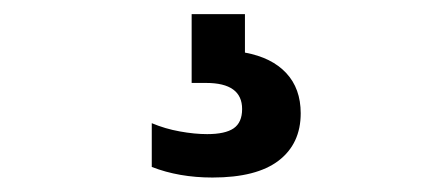

<svg xmlns="http://www.w3.org/2000/svg" viewBox="-20 -30 608 272"><path d="M406 130.5Q406 173.5 374.8 197.5Q343.5 221.5 281 221.5Q233.5 221.5 195 206.5V144.5Q214 152.5 234.8 156.2Q255.5 160 273.5 160Q299 160 311 151.8Q323 143.5 323 124.5Q323 87.5 272 87.5H251.5V-10H327V44.5Q365 51.5 385.5 73.5Q406 95.5 406 130.5Z"/></svg>

Font: Encode Sans Semi Condensed
Style: Bold
Weight: 700
Width: 4
Designer: Multiple Designers
Foundry: Impallari Type
Version: Version 2.000